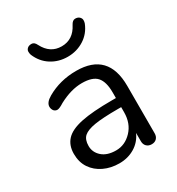

<svg xmlns="http://www.w3.org/2000/svg" viewBox="-175 -837 880 954"><g transform="rotate(-30 265.0 -359.5)"><path d="M377.9 -202.1V-231H359.9Q272 -231 226.1 -223.4Q180.2 -215.8 160.6 -198.5Q141.1 -181.2 141.1 -144.5Q141.1 -107.9 169.7 -82.5Q198.2 -57.1 249.5 -57.1Q300.8 -57.1 339.4 -97.7Q377.9 -138.2 377.9 -202.1ZM457 -307.1V-35.2Q457 -17.1 446.5 -6.1Q436 4.9 418 4.9Q399.9 4.9 388.9 -6.1Q377.9 -17.1 377.9 -35.2V-83Q358.9 -40 319.8 -16.6Q280.8 6.8 231.9 6.8Q183.1 6.8 143.6 -12Q104 -30.8 81.1 -64.9Q58.1 -99.1 58.1 -147.2Q58.1 -195.3 85.9 -225.6Q113.8 -255.9 178 -269.5Q242.2 -283.2 356 -283.2H377.9V-315.9Q377.9 -376 353.5 -404.1Q329.1 -432.1 267.6 -432.1Q206.1 -432.1 136.2 -395Q109.4 -377.9 97.7 -377.9Q85.9 -377.9 78.1 -386.7Q70.3 -396.5 69.8 -410.2Q69.8 -435.1 105.5 -455.6Q180.7 -499 273.9 -499Q457 -499 457 -307.1ZM174.8 -705.1Q208 -640.1 273.9 -640.1Q339.8 -640.1 373 -705.1Q383.8 -726.1 399.4 -726.1Q415 -726.1 423.6 -717.5Q432.1 -709 432.1 -699Q432.1 -689 429.2 -681.2Q410.2 -633.3 368.2 -606.7Q326.2 -580.1 274.2 -580.1Q222.2 -580.1 180.7 -606.4Q139.2 -632.8 119.1 -681.2Q116.2 -689.9 116.2 -700Q116.2 -710 124.5 -718Q132.8 -726.1 148.9 -726.1Q165 -726.1 174.8 -705.1Z"/></g></svg>

Font: Nunito-Regular
Style: Regular
Weight: 400
Designer: Vernon Adams
Foundry: newtypography
Version: Version 3.000